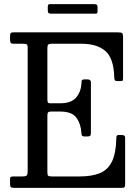

<svg xmlns="http://www.w3.org/2000/svg" viewBox="-20 -906 672 926"><path d="M89 -695H46.5Q34 -695 31.2 -699.8Q28.5 -704.5 28.5 -716V-731Q28.5 -742.5 31.2 -746.2Q34 -750 45.5 -750H546.5Q563.5 -750 568.5 -746.8Q573.5 -743.5 573.5 -726V-535Q573.5 -523 572.8 -519Q572 -515 559.5 -515H547Q536 -515 533.5 -519.8Q531 -524.5 531 -534Q528.5 -625.5 488 -660.2Q447.5 -695 373.5 -695H230.5Q217 -695 212.8 -691.2Q208.5 -687.5 208.5 -673V-430Q208.5 -419 210.2 -413.5Q212 -408 220.5 -408H272.5Q323 -408 347 -435.5Q371 -463 373 -507Q373 -517 376 -520Q379 -523 386.5 -523H403Q418.5 -523 418.5 -508V-268Q418.5 -256 415.8 -252Q413 -248 402.5 -248H386Q381.5 -248 377 -250.8Q372.5 -253.5 372.5 -265Q370 -309 348.2 -338.5Q326.5 -368 271 -368H226Q215 -368 211.8 -363.8Q208.5 -359.5 208.5 -346V-77Q208.5 -63 212 -59Q215.5 -55 230.5 -55H363.5Q423 -55 461.8 -71Q500.5 -87 520 -127Q539.5 -167 541 -239Q541 -249 543.5 -252Q546 -255 553 -255H564.5Q573.5 -255 578.5 -252.5Q583.5 -250 583.5 -240V-17Q583.5 -6.5 580.5 -3.2Q577.5 0 567.5 0H48.5Q37 0 32.8 -3Q28.5 -6 28.5 -18V-41Q28.5 -51 32.2 -53Q36 -55 46.5 -55H86.5Q104.5 -55 109 -59.8Q113.5 -64.5 113.5 -83V-674Q113.5 -689.5 108.8 -692.2Q104 -695 89 -695ZM210.5 -856V-872.5Q210.5 -879.5 212.2 -882.8Q214 -886 220.5 -886H433.5Q443 -886 446.8 -883.2Q450.5 -880.5 450.5 -870.5V-855Q450.5 -847 449 -843.5Q447.5 -840 439.5 -840H228Q218.5 -840 214.5 -842.8Q210.5 -845.5 210.5 -856Z"/></svg>

Font: Besley* Narrow
Style: Regular
Weight: 400
Width: 4
Designer: Owen Earl
Foundry: indestructible type*
Version: Version 3.000; ttfautohint (v1.8.3)